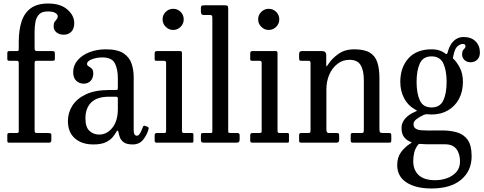

<svg xmlns="http://www.w3.org/2000/svg" viewBox="-20 -810 2748 1090"><path d="M176.5 -450V-73Q176.5 -61 178.8 -58Q181 -55 193 -55H252Q259 -55 265.2 -53.5Q271.5 -52 271.5 -44V-15Q271.5 -5.5 268 -2.8Q264.5 0 255.5 0H33Q25 0 23.2 -2.5Q21.5 -5 21.5 -13V-44Q21.5 -51.5 25 -53.2Q28.5 -55 35.5 -55H75.5Q83 -55 84.8 -58Q86.5 -61 86.5 -68.5V-448Q86.5 -457.5 84.5 -461.2Q82.5 -465 73.5 -465H34Q26.5 -465 24 -467Q21.5 -469 21.5 -477V-508Q21.5 -516 24.5 -518Q27.5 -520 35 -520H73.5Q82.5 -520 84.5 -522.2Q86.5 -524.5 86.5 -534V-572Q86.5 -637.5 102 -686.5Q117.5 -735.5 154.2 -762.8Q191 -790 253.5 -790Q323.5 -790 362.5 -756Q401.5 -722 401.5 -679Q401.5 -647 385 -630Q368.5 -613 342.5 -613Q316 -613 300.2 -626.5Q284.5 -640 284.5 -661Q284.5 -677.5 290.2 -686Q296 -694.5 302 -701.2Q308 -708 308 -718Q308 -727 295 -736Q282 -745 250.5 -745Q218.5 -745 202.5 -729Q186.5 -713 181.2 -685.8Q176 -658.5 176.2 -623.5Q176.5 -588.5 176.5 -550V-534Q176.5 -520 189 -520H273.5Q283.5 -520 287.5 -518Q291.5 -516 291.5 -505V-479.5Q291.5 -469 289 -467Q286.5 -465 276 -465H189Q180.5 -465 178.5 -461.8Q176.5 -458.5 176.5 -450Z M365.5 -123Q365.5 -170 390.8 -210Q416 -250 467.8 -274.5Q519.5 -299 599.5 -299H636Q644.5 -299 646.8 -301Q649 -303 649 -312V-367Q649 -417.5 632 -450.8Q615 -484 561 -484Q528 -484 501 -473.2Q474 -462.5 474 -447.5Q474 -438.5 482.8 -433.8Q491.5 -429 500.5 -420.8Q509.5 -412.5 509.5 -393Q509.5 -367.5 494.8 -351.2Q480 -335 454.5 -335Q431 -335 413.2 -351.2Q395.5 -367.5 395.5 -400.5Q395.5 -439 420.8 -468.2Q446 -497.5 488.2 -513.8Q530.5 -530 581 -530Q647 -530 681 -507.5Q715 -485 727 -448.8Q739 -412.5 739 -372V-71Q739 -39.5 757.5 -39.5Q767 -39.5 775.5 -54Q784 -68.5 791.5 -89.5Q794 -98.5 804 -95.5L819 -89.5Q825.5 -87 823.5 -77.5Q814.5 -44 792.8 -17Q771 10 733.5 10H733Q699 10 682.5 -2.2Q666 -14.5 660.2 -31Q654.5 -47.5 652.5 -59.5Q649 -78 639 -59Q633 -48 619.8 -31.5Q606.5 -15 580.5 -2.5Q554.5 10 510.5 10Q443.5 10 404.5 -25Q365.5 -60 365.5 -123ZM465 -138Q465 -88 488 -67Q511 -46 543 -46Q586.5 -46 617.8 -84.5Q649 -123 649 -191V-251Q649 -261 639 -261H599.5Q531 -261 498 -228.5Q465 -196 465 -138Z M903 -700Q903 -725 920.8 -742.5Q938.5 -760 963 -760Q988 -760 1005.5 -742.5Q1023 -725 1023 -700Q1023 -675.5 1005.5 -657.8Q988 -640 963 -640Q938.5 -640 920.8 -657.8Q903 -675.5 903 -700ZM911 -465H868.5Q861 -465 859.5 -467.2Q858 -469.5 858 -477V-507Q858 -520 870 -520H1003.5Q1013 -520 1013 -509.5V-67Q1013 -55 1023.5 -55H1066Q1073 -55 1075.5 -53.5Q1078 -52 1078 -45V-12Q1078 -5 1076.8 -2.5Q1075.5 0 1068.5 0H873.5Q865 0 861.5 -2Q858 -4 858 -12V-40Q858 -50 861.8 -52.5Q865.5 -55 874.5 -55H911.5Q920 -55 921.5 -58Q923 -61 923 -69V-453Q923 -465 911 -465Z M1171 -725H1134.5Q1120.5 -725 1120.5 -746V-765Q1120.5 -775.5 1126 -777.8Q1131.5 -780 1141 -780H1253Q1266 -780 1270.8 -777.5Q1275.5 -775 1275.5 -762V-77Q1275.5 -64 1276 -59.5Q1276.5 -55 1288.5 -55H1327Q1340.5 -55 1340.5 -42V-20Q1340.5 -6 1335.2 -3Q1330 0 1317 0H1140Q1129 0 1124.8 -3Q1120.5 -6 1120.5 -18V-38Q1120.5 -47 1122.2 -51Q1124 -55 1133 -55H1175Q1183 -55 1184.2 -57.5Q1185.5 -60 1185.5 -72V-708Q1185.5 -719 1182 -722Q1178.5 -725 1171 -725Z M1445.5 -700Q1445.5 -725 1463.2 -742.5Q1481 -760 1505.5 -760Q1530.5 -760 1548 -742.5Q1565.5 -725 1565.5 -700Q1565.5 -675.5 1548 -657.8Q1530.5 -640 1505.5 -640Q1481 -640 1463.2 -657.8Q1445.5 -675.5 1445.5 -700ZM1453.5 -465H1411Q1403.5 -465 1402 -467.2Q1400.5 -469.5 1400.5 -477V-507Q1400.5 -520 1412.5 -520H1546Q1555.5 -520 1555.5 -509.5V-67Q1555.5 -55 1566 -55H1608.5Q1615.5 -55 1618 -53.5Q1620.5 -52 1620.5 -45V-12Q1620.5 -5 1619.2 -2.5Q1618 0 1611 0H1416Q1407.5 0 1404 -2Q1400.5 -4 1400.5 -12V-40Q1400.5 -50 1404.2 -52.5Q1408 -55 1417 -55H1454Q1462.5 -55 1464 -58Q1465.5 -61 1465.5 -69V-453Q1465.5 -465 1453.5 -465Z M1729.5 -465H1690Q1681.5 -465 1679.8 -468.8Q1678 -472.5 1678 -483.5V-502.5Q1678 -520 1693.5 -520H1808.5Q1832 -520 1832 -496.5V-455.5Q1832 -433 1833.5 -432.5Q1835 -432 1843 -444.5Q1864 -477.5 1901 -503.8Q1938 -530 1991 -530Q2048 -530 2079 -511.5Q2110 -493 2122 -456.5Q2134 -420 2134 -366.5V-78Q2134 -63.5 2137.5 -59.2Q2141 -55 2154 -55H2188Q2197 -55 2199.2 -51.8Q2201.5 -48.5 2201.5 -39V-16Q2201.5 -3.5 2198.5 -1.8Q2195.5 0 2183.5 0H1985Q1975.5 0 1973.2 -3.2Q1971 -6.5 1971 -16V-37.5Q1971 -46 1972.5 -50.5Q1974 -55 1981.5 -55H2032.5Q2041.5 -55 2043.5 -58.5Q2045.5 -62 2045.5 -75.5V-355.5Q2045.5 -411 2027 -440.8Q2008.5 -470.5 1964.5 -470.5Q1925.5 -470.5 1895.8 -447.5Q1866 -424.5 1849.5 -386.5Q1833 -348.5 1833 -303V-74Q1833 -55 1846 -55H1891.5Q1900.5 -55 1903 -51.8Q1905.5 -48.5 1905.5 -36V-15.5Q1905.5 0 1890 0H1693Q1682 0 1680 -2.8Q1678 -5.5 1678 -16.5V-39.5Q1678 -50 1681 -52.5Q1684 -55 1694.5 -55H1727Q1736 -55 1739.5 -56.8Q1743 -58.5 1743 -70V-451Q1743 -460 1740 -462.5Q1737 -465 1729.5 -465Z M2252.5 -345Q2252.5 -427.5 2298.8 -478.8Q2345 -530 2430 -530Q2456 -530 2475.2 -523.5Q2494.5 -517 2509 -505Q2514 -502.5 2515.8 -502.8Q2517.5 -503 2520 -508.5Q2532 -555.5 2555.8 -577.8Q2579.5 -600 2611.5 -600Q2655 -600 2679.8 -575.2Q2704.5 -550.5 2704.5 -511.5Q2704.5 -486 2689.2 -471.2Q2674 -456.5 2651.5 -456.5Q2630.5 -456.5 2617 -469.2Q2603.5 -482 2603.5 -500.5Q2603.5 -516.5 2608.2 -523.8Q2613 -531 2617.8 -535.5Q2622.5 -540 2622.5 -548Q2622.5 -560.5 2607.5 -560.5Q2593.5 -560.5 2577.2 -547.2Q2561 -534 2553 -489.5Q2551.5 -485 2550.8 -482.2Q2550 -479.5 2553.5 -476.5Q2572.5 -459.5 2590.2 -426Q2608 -392.5 2608 -345Q2608 -290 2585.5 -248.2Q2563 -206.5 2523 -183.2Q2483 -160 2430 -160Q2417.5 -160 2406.5 -161.5Q2396.5 -162.5 2385 -157.5Q2362 -147 2344.8 -133.8Q2327.5 -120.5 2327.5 -106Q2327.5 -87.5 2339.8 -79.8Q2352 -72 2371.2 -70.5Q2390.5 -69 2412 -69Q2419.5 -69 2435.2 -69.2Q2451 -69.5 2466.8 -69.5Q2482.5 -69.5 2490.5 -69.5Q2536.5 -69.5 2574.5 -58.5Q2612.5 -47.5 2635 -16.2Q2657.5 15 2657.5 77Q2657.5 160 2598 210Q2538.5 260 2430 260Q2339.5 260 2287.2 225.5Q2235 191 2235 127.5Q2235 83 2257 53.5Q2279 24 2309.5 5Q2319 -1 2317.5 -1.5Q2316 -2 2306.5 -6.5Q2285 -16 2272.2 -34.2Q2259.5 -52.5 2259.5 -84Q2259.5 -112.5 2279.5 -136Q2299.5 -159.5 2335 -175Q2348.5 -180.5 2346.8 -182.2Q2345 -184 2334 -190Q2295 -212 2273.8 -253Q2252.5 -294 2252.5 -345ZM2345 -345Q2345 -280 2363.5 -240Q2382 -200 2430 -200Q2478 -200 2496.8 -240Q2515.5 -280 2515.5 -345Q2515.5 -410 2496.8 -450Q2478 -490 2430 -490Q2382 -490 2363.5 -450Q2345 -410 2345 -345ZM2591.5 107Q2591.5 62.5 2570.8 35.8Q2550 9 2505 9H2421Q2407.5 9 2396 8.8Q2384.5 8.5 2367 7Q2357.5 6 2353.5 11.5Q2337 32.5 2331.5 56.5Q2326 80.5 2326 104.5Q2326 155.5 2357 184.2Q2388 213 2451 213Q2485.5 213 2517.8 201.5Q2550 190 2570.8 166.5Q2591.5 143 2591.5 107Z"/></svg>

Font: Besley* Narrow
Style: Regular
Weight: 400
Width: 4
Designer: Owen Earl
Foundry: indestructible type*
Version: Version 3.000; ttfautohint (v1.8.3)